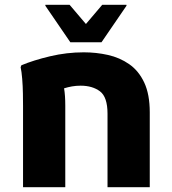

<svg xmlns="http://www.w3.org/2000/svg" viewBox="-20 -780 716 800"><path d="M76 0V-338Q76 -358 75.5 -389.5Q75 -421 72.5 -451.5Q70 -482 66 -500L69 -508Q119 -529 188.5 -545.5Q258 -562 329 -562Q381 -562 430 -551Q479 -540 518.5 -512.5Q558 -485 581 -436Q604 -387 604 -312V0H428V-306Q428 -376 396.5 -399.5Q365 -423 316 -423Q297 -423 280 -420Q263 -417 247 -412Q252 -383 252 -340V0ZM273 -604 169 -756V-760H270L338 -680L406 -760H507V-756L403 -604Z"/></svg>

Font: Kufam
Style: Bold
Weight: 700
Designer: Wael Morcos, Artur Schmal
Foundry: Original Type
Version: Version 1.300; ttfautohint (v1.8.3)